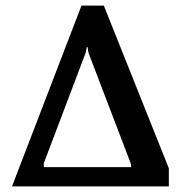

<svg xmlns="http://www.w3.org/2000/svg" viewBox="-20 -668 642 688"><path d="M23 0 272 -648H352L585 -65V0ZM137 -69H450L449 -81L297 -479L294 -499H291L287 -479L137 -83Z"/></svg>

Font: Faustina SemiBold
Style: Regular
Weight: 600
Designer: Alfonso Garcia
Foundry: http://www.omnibus-type.com
Version: Version 1.200